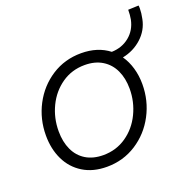

<svg xmlns="http://www.w3.org/2000/svg" viewBox="-116 -755 884 881"><g transform="rotate(-20 325.5 -315.0)"><path d="M46.4 -222.7Q46.4 -302.7 82.5 -371.6Q118.7 -440.4 182.6 -481.7Q246.6 -522.9 326.7 -522.9Q407.2 -522.9 461.9 -480.5Q512.2 -481.9 548.3 -511.2Q584.5 -540.5 594.7 -589.8Q598.6 -610.8 598.6 -636.2L649.9 -638.2Q650.9 -633.8 650.9 -623Q650.9 -601.6 645 -573.7Q634.8 -522 595 -485.8Q555.2 -449.7 501 -439Q521.5 -409.7 532.2 -372.6Q543 -335.4 543 -293.5Q543 -213.4 506.6 -144.3Q470.2 -75.2 405.8 -33.7Q341.3 7.8 261.7 7.8Q193.8 7.8 145.3 -22.2Q96.7 -52.2 71.5 -104.5Q46.4 -156.7 46.4 -222.7ZM481 -293.5Q481 -344.7 462.9 -383.5Q444.8 -422.4 409.4 -444.3Q374 -466.3 323.7 -466.3Q260.3 -466.3 211.2 -432.1Q162.1 -397.9 135 -341.8Q107.9 -285.6 107.9 -221.2Q107.9 -169.4 126 -130.4Q144 -91.3 179.2 -69.8Q214.4 -48.3 264.2 -48.3Q327.1 -48.3 376.7 -82.5Q426.3 -116.7 453.6 -173.3Q481 -230 481 -293.5Z"/></g></svg>

Font: Reddit Sans Chocolate Light
Style: Italic
Weight: 300
Italic angle: -11.25°
Designer: Stephen Hutchings
Version: Version 1.013